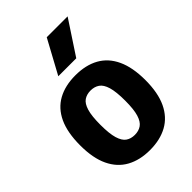

<svg xmlns="http://www.w3.org/2000/svg" viewBox="-236 -913 1028 1028"><g transform="rotate(-45 278.0 -399.0)"><path d="M278 10.5Q201.5 10.5 146 -20Q90.5 -50.5 60.8 -112.8Q31 -175 31 -271.5Q31 -369 60.2 -431.8Q89.5 -494.5 145 -525Q200.5 -555.5 278 -555.5Q356 -555.5 411.5 -524.8Q467 -494 496.2 -431Q525.5 -368 525.5 -272.5Q525.5 -176 495.8 -113.2Q466 -50.5 410.5 -20Q355 10.5 278 10.5ZM278 -104.5Q307.5 -104.5 328.2 -118.8Q349 -133 360 -169Q371 -205 371 -271Q371 -338.5 360 -375.2Q349 -412 328 -426.2Q307 -440.5 278 -440.5Q249 -440.5 228.2 -426.5Q207.5 -412.5 196.5 -376Q185.5 -339.5 185.5 -273Q185.5 -206 196.5 -169.5Q207.5 -133 228 -118.8Q248.5 -104.5 278 -104.5ZM210 -616.5 314 -808H472L346 -616.5Z"/></g></svg>

Font: Encode Sans SemiCondensed
Style: Bold
Weight: 700
Width: 4
Designer: Multiple Designers
Foundry: Impallari Type
Version: Version 3.002